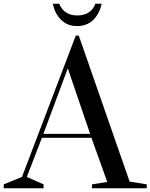

<svg xmlns="http://www.w3.org/2000/svg" viewBox="-48 -1011 808 1031"><path d="M-28 0V-21L70 -61L359 -820H375L648 -36L740 -21V0H446V-21L528 -34L443 -271H177L96 -61L186 -21V0ZM185 -292H436L316 -644ZM236 -991H270Q281 -962 305.5 -945Q330 -928 367 -928Q405 -928 429.5 -945Q454 -962 464 -991H498Q486 -937 452.5 -904Q419 -871 365 -871Q314 -871 280 -904.5Q246 -938 236 -991Z"/></svg>

Font: Prata
Style: Regular
Weight: 400
Designer: Ivan Petrov
Foundry: Cyreal
Version: Version 2.000